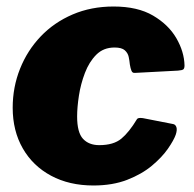

<svg xmlns="http://www.w3.org/2000/svg" viewBox="-20 -560 596 590"><path d="M329 -540Q403 -540 450.5 -512Q498 -484 522 -442.5Q546 -401 547 -359Q547 -350 543.5 -347Q540 -344 527 -343L395 -336Q387 -335 384 -342.5Q381 -350 379 -362Q378 -373 375.5 -385Q373 -397 363.5 -405.5Q354 -414 332 -414Q298 -414 276 -392Q254 -370 241 -336Q228 -302 222.5 -266Q217 -230 217 -202Q217 -153 235 -133.5Q253 -114 285 -114Q329 -114 353 -134Q377 -154 401 -194Q404 -199 419 -197L511 -179Q519 -178 522 -169.5Q525 -161 520 -146Q514 -129 496 -103Q478 -77 447 -51Q416 -25 371 -7.5Q326 10 267 10Q193 10 137 -20Q81 -50 50 -104Q19 -158 19 -229Q19 -292 41.5 -348.5Q64 -405 105 -448Q146 -491 203 -515.5Q260 -540 329 -540Z"/></svg>

Font: Libre Franklin Thin Black
Style: Italic
Weight: 900
Italic angle: -8°
Version: Version 2.000